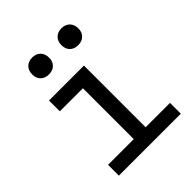

<svg xmlns="http://www.w3.org/2000/svg" viewBox="-215 -904 1030 1030"><g transform="rotate(-45 300.0 -388.5)"><path d="M85 0V-82H280V-468H105V-550H370V-82H555V0ZM426 -649Q397 -649 379.5 -666Q362 -683 362 -712Q362 -742 379.5 -759.5Q397 -777 426 -777Q455 -777 472.5 -759.5Q490 -742 490 -712Q490 -683 472.5 -666Q455 -649 426 -649ZM204 -649Q175 -649 157.5 -666Q140 -683 140 -712Q140 -742 157.5 -759.5Q175 -777 204 -777Q233 -777 250.5 -759.5Q268 -742 268 -712Q268 -683 250.5 -666Q233 -649 204 -649Z"/></g></svg>

Font: JetBrainsMono NFM
Style: Regular
Weight: 400
Monospace: yes
Designer: Philipp Nurullin, Konstantin Bulenkov
Foundry: JetBrains
Version: Version 2.304; ttfautohint (v1.8.4.7-5d5b);Nerd Fonts 3.3.0